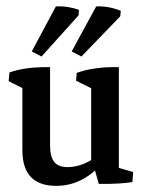

<svg xmlns="http://www.w3.org/2000/svg" viewBox="-20 -588 469 616"><path d="M160.6 8.3Q51.8 8.3 51.8 -106V-327.1L140.6 -321.8V-121.6Q140.6 -85 154.1 -68.4Q167.5 -51.8 196.8 -51.8Q248.5 -51.8 302.7 -95.2L312 -68.8Q246.6 8.3 160.6 8.3ZM51.8 -264.2V-318.4L65.9 -298.3L7.8 -327.6L10.3 -355.5Q54.7 -371.1 116.2 -372.6H140.6V-293ZM361.3 -28.8 272.5 -48.3V-326.2L361.3 -321.3ZM272.5 -264.2V-318.4L286.6 -297.9L224.1 -329.1L226.1 -354Q250 -362.8 278.6 -367.4Q307.1 -372.1 336.9 -372.6H361.3V-293.9ZM296.9 2 278.3 -64 361.3 -85.9V-29.8L348.1 -53.2L407.2 -36.1L404.8 -3.9Q363.3 2.9 296.9 2ZM113.3 -406.7 82 -422.9 159.2 -567.4Q179.2 -568.4 198 -565.4Q216.8 -562.5 233.4 -556.2L231.9 -538.6ZM241.2 -406.7 210 -422.9 288.6 -567.4Q309.1 -568.4 328.9 -564.7Q348.6 -561 367.7 -553.2L365.7 -535.6Z"/></svg>

Font: Markazi Text Medium
Style: Regular
Weight: 500
Designer: Borna Izadpanah (Arabic designer), Fiona Ross (Arabic design director) and Florian Runge (Latin designer)
Foundry: Borna Izadpanah and Florian Runge
Version: Version 1.001